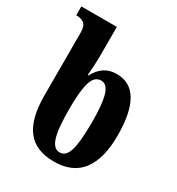

<svg xmlns="http://www.w3.org/2000/svg" viewBox="-183 -874 919 998"><g transform="rotate(30 276.5 -375.0)"><path d="M77 -263V-640Q77 -679 60 -693Q43 -707 13 -707H12V-760H225V-589Q225 -561 223 -525Q221 -489 219 -468H224Q265 -548 348 -548Q511 -548 511 -271Q511 -134 456.5 -62Q402 10 291 10Q181 10 129 -57.5Q77 -125 77 -263ZM361 -271Q361 -377 345.5 -427.5Q330 -478 295 -478Q255 -478 239.5 -427Q224 -376 224 -268Q224 -147 240.5 -96.5Q257 -46 293 -46Q330 -46 345.5 -96.5Q361 -147 361 -271Z"/></g></svg>

Font: Noto Serif CondExtraBold
Style: Regular
Weight: 800
Width: 3
Designer: Monotype Design Team
Foundry: Monotype Imaging Inc.
Version: Version 1.001